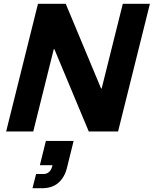

<svg xmlns="http://www.w3.org/2000/svg" viewBox="-20 -695 812 1015"><path d="M604.2 0H449.2L267.5 -435H264.2L155.8 0H12.5L180.8 -675H327.5L514.2 -227.5H517.5L629.2 -675H772.5ZM151.7 300 170.8 225H208.3Q227.5 225 239.2 214.2Q250.8 203.3 255 187.5L257.5 178.3H190.8L222.5 50H369.2L333.3 195Q320.8 243.3 288.3 271.7Q255.8 300 202.5 300Z"/></svg>

Font: Funnel Sans ExtraBold
Style: Italic
Weight: 800
Italic angle: -14.036°
Version: Version 1.000; Beta; Release 5; Build 24; ttfautohint (v1.8.